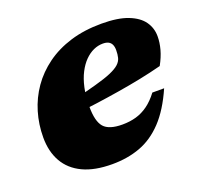

<svg xmlns="http://www.w3.org/2000/svg" viewBox="-99 -626 785 750"><g transform="rotate(-20 294.0 -251.0)"><path d="M371.5 -440.5Q352 -440.5 333 -432Q314 -423.5 297 -406.5Q280 -389.5 266.8 -364Q253.5 -338.5 246 -304.2Q238.5 -270 238.5 -226.5Q238.5 -165.5 259.8 -141.2Q281 -117 336.5 -117Q367.5 -117 393.8 -124.5Q420 -132 443.5 -149Q467 -166 488.5 -194.5H537.5Q503 -116 459.5 -70Q416 -24 363.2 -4.5Q310.5 15 246.5 15Q173.5 15 125 -8Q76.5 -31 52.2 -73.8Q28 -116.5 28 -175Q28 -229 43 -279.5Q58 -330 87.8 -372.8Q117.5 -415.5 161.8 -447.8Q206 -480 264 -497.8Q322 -515.5 393.5 -515.5Q461.5 -515.5 503 -499.2Q544.5 -483 563.8 -455.8Q583 -428.5 583 -394.5Q583 -368.5 575.5 -340.8Q568 -313 551 -282Q507 -270.5 460 -261Q413 -251.5 365.2 -243.8Q317.5 -236 270.2 -229.5Q223 -223 178 -218.5L181 -270Q246 -286 288.5 -297.8Q331 -309.5 356 -320.2Q381 -331 393.2 -342.2Q405.5 -353.5 409 -367.2Q412.5 -381 412.5 -399Q412.5 -412.5 408.2 -421.8Q404 -431 395 -435.8Q386 -440.5 371.5 -440.5Z"/></g></svg>

Font: Newsreader 9pt ExtraBold
Style: Italic
Weight: 800
Italic angle: -17°
Designer: Hugues Gentile
Foundry: Production Type
Version: Version 1.003